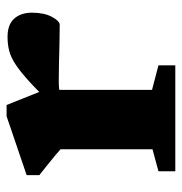

<svg xmlns="http://www.w3.org/2000/svg" viewBox="-4 -562 566 598"><g transform="rotate(-90 279.0 -263.0)"><path d="M463 -522.5Q501.5 -522.5 520 -501.8Q538.5 -481 538.5 -446.5Q538.5 -408.5 525.5 -384.2Q512.5 -360 500.5 -360Q469 -360 441 -360.8Q413 -361.5 385 -362.2Q357 -363 326.5 -363Q311.5 -363 301 -361.8Q290.5 -360.5 281 -356.5Q271.5 -352.5 258 -344L242.5 -373Q288.5 -422 320.5 -451.5Q352.5 -481 375.8 -496.5Q399 -512 419.2 -517.2Q439.5 -522.5 463 -522.5ZM298 -407.5V-72.5L374.5 -52.5V0H44.5V-52.5L113 -71V-357.5Q106.5 -363.5 94.5 -373.5Q82.5 -383.5 66.8 -396.2Q51 -409 32.5 -423.5V-463L216 -525.5H251Z"/></g></svg>

Font: Newsreader 7pt
Style: Bold
Weight: 700
Designer: Hugues Gentile
Foundry: Production Type
Version: Version 1.003